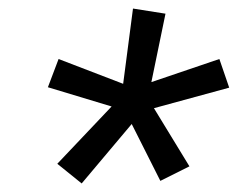

<svg xmlns="http://www.w3.org/2000/svg" viewBox="-20 -842 556 449"><path d="M171 -413 114 -459 241 -593 92 -638 117 -704 268 -646 291 -822 367 -810 334 -650 493 -704 516 -637 340 -589 423 -453 355 -419 288 -552Z"/></svg>

Font: Iosevka Curly
Style: Italic
Weight: 400
Italic angle: -9°
Monospace: yes
Designer: Belleve Invis
Foundry: Belleve Invis
Version: Version 22.1.2; ttfautohint (v1.8.4)